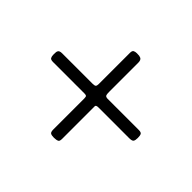

<svg xmlns="http://www.w3.org/2000/svg" viewBox="-117 -591 762 762"><g transform="rotate(45 263.5 -210.0)"><path d="M31 -228.3Q34.7 -235.1 49.1 -235.1H219Q231.4 -235.1 234.7 -238.6Q238 -242.2 238 -251V-427Q238 -438.7 243.8 -441.9Q249.5 -445.1 258.9 -445.1Q268.3 -445.1 272.2 -444.5Q276.1 -443.8 280.5 -441.9Q289.1 -438 289.1 -422.1V-259Q289.1 -240.2 293.7 -237.7Q298.3 -235.1 303 -235.1H480Q492.2 -235.1 495.6 -229.4Q499 -223.6 499 -210Q499 -196.3 495 -190.7Q491 -185.1 475.1 -185.1H303Q289.6 -185.1 289.1 -178.7Q289.1 -176.8 289.1 -173.8V4.9Q289.1 18.6 283.4 21.2Q275.9 24.9 262.7 24.9Q249.5 24.9 243.8 21.4Q238 17.8 238 3.9V-169.9Q238 -180.7 234.9 -182.9Q231.7 -185.1 224.9 -185.1H48.1Q34.9 -185.1 31.5 -191Q28.1 -197 28.1 -207.4Q28.1 -217.8 28.6 -221.2Q29.1 -224.6 31 -228.3Z"/></g></svg>

Font: Fanwood Text
Style: Regular
Weight: 400
Version: Version 1.1001